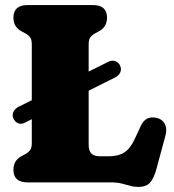

<svg xmlns="http://www.w3.org/2000/svg" viewBox="-20 -720 686 758"><path d="M33 -252Q27 -265.5 32.8 -278Q38.5 -290.5 52.5 -298L105.5 -324.5V-545Q105.5 -563 99.2 -572Q93 -581 80.5 -588L65 -596.5Q33 -613.5 33 -650Q33 -700 88.5 -700H347Q402.5 -700 402.5 -650Q402.5 -613.5 370.5 -596.5L355 -588Q342.5 -581 336.2 -572Q330 -563 330 -545V-437.5L406.5 -475.5Q420.5 -483 434.2 -478.8Q448 -474.5 454 -461.5Q460.5 -447 454.8 -434.2Q449 -421.5 434 -414L330 -362V-149Q330 -124 341.2 -113.5Q352.5 -103 372.5 -103H408.5Q447.5 -103 471.2 -118.5Q495 -134 512.5 -172.5L534 -219Q545 -244 561.2 -251.8Q577.5 -259.5 599 -254.5Q620.5 -249.5 630.5 -231Q640.5 -212.5 633.5 -186L598 -54.5Q588 -16.5 572.5 0.8Q557 18 526.5 18Q509 18 493.8 13.5Q478.5 9 460.2 4.5Q442 0 416.5 0H88.5Q33 0 33 -50Q33 -86.5 65 -103.5L80.5 -112Q93 -119 99.2 -128Q105.5 -137 105.5 -155V-249.5L79 -236Q65 -228.5 52.5 -233Q40 -237.5 33 -252Z"/></svg>

Font: Fraunces 72pt SuperSoft Black
Style: Regular
Weight: 900
Version: Version 1.000;[0bf87f6ff]